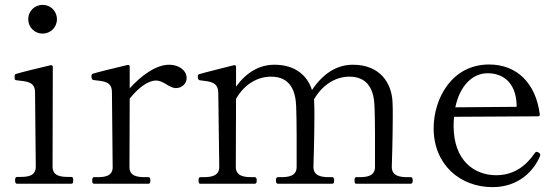

<svg xmlns="http://www.w3.org/2000/svg" viewBox="-20 -755 2293 789"><path d="M155 -617C188 -617 214 -643 214 -676C214 -709 188 -735 155 -735C122 -735 96 -709 96 -676C96 -643 122 -617 155 -617ZM274 0C279 0 281 -5 281 -14C281 -23 279 -28 274 -28H261C231 -28 196 -31 196 -70L197 -480C197 -485 194 -488 188 -487C158 -480 59 -456 45 -451C40 -449 40 -445 40 -437C40 -429 40 -426 49 -425C90 -420 124 -420 124 -375L127 -70C127 -31 93 -28 63 -28H50C44 -28 42 -23 42 -14C42 -5 44 0 50 0Z M675 -489C620 -489 559 -443 513 -392V-481C513 -486 510 -489 504 -488C474 -481 375 -457 361 -452C357 -450 356 -448 356 -443C356 -436 356 -427 365 -426C406 -421 440 -421 440 -376L443 -68C443 -30 409 -27 379 -27H366C361 -27 359 -22 359 -13C359 -4 361 0 366 0H590C596 0 598 -4 598 -13C598 -22 596 -27 590 -27H577C547 -27 512 -30 512 -68L513 -350C548 -393 587 -424 621 -424C653 -424 675 -393 703 -393C728 -393 747 -412 747 -434C747 -466 715 -489 675 -489Z M1655 -27C1625 -27 1590 -31 1590 -69C1590 -69 1594 -188 1594 -275C1594 -299 1594 -321 1593 -337C1589 -414 1542 -489 1430 -489C1363 -489 1307 -452 1262 -385C1244 -442 1196 -489 1108 -489C1045 -489 992 -457 950 -399V-480C950 -485 947 -488 941 -487C911 -479 812 -455 798 -450C794 -448 793 -446 793 -441C793 -435 793 -426 802 -425C843 -420 876 -419 877 -374L881 -69C881 -31 846 -27 816 -27H803C797 -27 796 -22 796 -13C796 -5 797 0 803 0H1027C1033 0 1035 -5 1035 -13C1035 -22 1033 -27 1027 -27H1014C984 -27 949 -31 949 -69L950 -349C987 -413 1042 -440 1094 -440C1175 -440 1195 -378 1197 -318C1198 -297 1199 -248 1199 -200V-69C1199 -31 1165 -27 1135 -27H1122C1116 -27 1114 -22 1114 -13C1114 -5 1116 0 1122 0H1346C1351 0 1353 -5 1353 -13C1353 -22 1351 -27 1346 -27H1333C1303 -27 1268 -31 1268 -69C1268 -69 1272 -188 1272 -275C1272 -299 1272 -321 1271 -337C1271 -340 1271 -343 1270 -346C1308 -412 1364 -440 1416 -440C1497 -440 1517 -378 1519 -318C1520 -297 1521 -251 1521 -205V-69C1521 -31 1487 -27 1457 -27H1444C1438 -27 1437 -22 1437 -13C1437 -5 1438 0 1444 0H1668C1674 0 1676 -5 1676 -13C1676 -22 1674 -27 1668 -27Z M2195 -127C2192 -129 2189 -131 2186 -131C2183 -131 2180 -130 2177 -125C2144 -77 2095 -35 2019 -35C1930 -35 1844 -94 1844 -238C1844 -251 1845 -263 1846 -275L2191 -277C2196 -277 2199 -280 2198 -286C2182 -412 2105 -490 1990 -490C1836 -490 1762 -349 1762 -228C1762 -79 1870 14 2004 14C2114 14 2174 -56 2197 -109C2199 -113 2200 -116 2200 -119C2200 -122 2198 -125 2195 -127ZM1984 -454C2043 -454 2099 -420 2103 -326V-316L1851 -314C1870 -403 1921 -454 1984 -454Z"/></svg>

Font: Shippori Mincho OTF
Style: Regular
Weight: 400
Designer: FONTDASU
Foundry: FONTDASU / Google Inc. / but / Adobe
Version: Version 3.300;hotconv 1.0.109;makeotfexe 2.5.65596